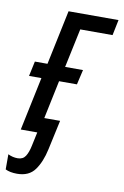

<svg xmlns="http://www.w3.org/2000/svg" viewBox="-117 -585 533 825"><g transform="rotate(10 149.0 -173.0)"><path d="M132 63 160 -66H91L126 -233H204L219 -298H141L177 -468H318L332 -536H114L64 -298H9L-5 -233H49L0 0H72L59 61Q53 90 42 107Q31 124 8 124Q-14 124 -34 114V180Q-14 190 17 190Q69 190 94.5 154.5Q120 119 132 63Z"/></g></svg>

Font: Noto Sans Display Condensed
Style: Italic
Weight: 400
Width: 3
Designer: Monotype Design team
Foundry: Monotype Imaging Inc.
Version: 1.000